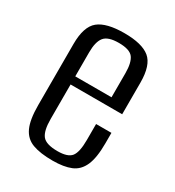

<svg xmlns="http://www.w3.org/2000/svg" viewBox="-132 -584 611 672"><g transform="rotate(30 173.5 -248.0)"><path d="M180.9 8.7Q130.7 8.7 99.9 -2.8Q69.1 -14.3 54.9 -45.2Q40.7 -76 40.7 -135.1V-381.5Q40.7 -451.8 72.5 -477.7Q104.3 -503.6 176.6 -503.6Q248.2 -503.6 279.7 -477.7Q311.2 -451.8 311.2 -381.5V-253.7H102.7V-114.1Q102.7 -66.5 118 -47.5Q133.3 -28.6 179.5 -28.6Q220.9 -28.6 235.1 -46.8Q249.2 -65.1 249.2 -114.1V-178.5H311.2V-136.1Q311.2 -78.2 297.3 -46.6Q283.4 -15 254.7 -3.1Q226.1 8.7 180.9 8.7ZM102.7 -286.5H249.2V-383.7Q249.2 -426.3 235.1 -445.3Q220.9 -464.3 176.6 -464.3Q133.3 -464.3 118 -445.3Q102.7 -426.3 102.7 -383.7Z"/></g></svg>

Font: Alumni Sans Thin
Style: Regular
Weight: 100
Designer: Robert E. Leuschke
Foundry: Robert E. Leuschke
Version: Version 1.018